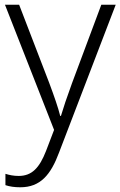

<svg xmlns="http://www.w3.org/2000/svg" viewBox="-20 -552 510 813"><path d="M1 -532 209 -2 175 87C147 159 115 193 59 193C37 193 19 189 3 184V232C21 238 41 241 66 241C151 241 195 188 230 94L470 -532H409L285 -200C264 -143 247 -92 238 -61H235C226 -97 210 -143 188 -202L61 -532Z"/></svg>

Font: Noto Sans Devanagari UI Light
Style: Regular
Weight: 300
Designer: Jelle Bosma - Monotype Design Team
Foundry: Monotype Imaging Inc.
Version: Version 2.004